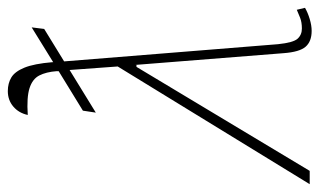

<svg xmlns="http://www.w3.org/2000/svg" viewBox="-217 -628 817 491"><g transform="rotate(-90 191.5 -382.5)"><path d="M-34 1 267 -490 258 -613 149 -546 154 -579 255 -641V-646Q253 -673 244 -690.5Q235 -708 211.5 -715.5Q188 -723 143 -720Q148 -743 164.5 -757Q181 -771 204 -771Q224 -771 239 -762Q254 -753 264 -728.5Q274 -704 278 -657V-655L367 -710L363 -678L280 -627L324 -80Q328 -41 338 -30Q348 -19 364 -19Q380 -19 391.5 -23.5Q403 -28 412 -32L417 -11Q405 -4 388.5 1Q372 6 358 6Q331 6 317.5 -9.5Q304 -25 301 -66L271 -445V-442H266L0 1Z"/></g></svg>

Font: Noto Serif ExtraCondensed Thin
Style: Italic
Weight: 100
Width: 2
Italic angle: -12°
Designer: Monotype Design Team
Foundry: Monotype Imaging Inc.
Version: Version 2.013